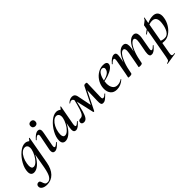

<svg xmlns="http://www.w3.org/2000/svg" viewBox="108 -1587 2886 2886"><g transform="rotate(-45 1550.5 -144.0)"><path d="M-25 209Q-25 185 -11.5 173Q2 161 21 161Q39 161 46.5 171.5Q54 182 61 204Q69 231 81 245.5Q93 260 124 260Q162 260 191 219Q220 178 241 66L293 -229L313 -246Q288 -168 249 -109Q210 -50 166.5 -18.5Q123 13 82 13Q51 13 34 -5.5Q17 -24 17 -62Q17 -131 60.5 -210.5Q104 -290 168.5 -344.5Q233 -399 291 -399Q324 -399 351 -380.5Q378 -362 381 -326L327 -357Q343 -359 361 -373.5Q379 -388 388 -407Q390 -409 393 -409Q396 -409 398.5 -407.5Q401 -406 400 -405L320 43Q299 157 239 219Q179 281 90 281Q39 281 7 261Q-25 241 -25 209ZM299 -261Q302 -276 302 -289Q302 -320 287 -337.5Q272 -355 244 -355Q212 -355 182 -329.5Q152 -304 130 -259.5Q108 -215 99 -160Q95 -137 95 -115Q95 -52 137 -52Q169 -52 203.5 -85Q238 -118 264 -167.5Q290 -217 299 -261Z M483 -43Q483 -62 489 -89L530 -297Q533 -311 533 -321Q533 -349 514 -349Q491 -349 453 -307Q452 -306 450 -306Q446 -306 444 -309.5Q442 -313 444 -316Q480 -357 508.5 -376Q537 -395 564 -395Q608 -395 608 -346Q608 -331 603 -306L562 -89Q559 -74 559 -64Q559 -38 576 -38Q594 -38 634 -76Q636 -78 638 -78Q641 -78 643 -74.5Q645 -71 642 -68Q608 -28 581 -9.5Q554 9 527 9Q483 9 483 -43ZM534 -520Q534 -543 548 -556Q562 -569 586 -569Q610 -569 623.5 -556Q637 -543 637 -520Q637 -495 623.5 -481Q610 -467 586 -467Q562 -467 548 -481Q534 -495 534 -520Z M684 -62Q684 -131 727.5 -210.5Q771 -290 835.5 -344.5Q900 -399 958 -399Q991 -399 1018 -380.5Q1045 -362 1048 -326L994 -357Q1010 -359 1028 -373.5Q1046 -388 1055 -407Q1057 -409 1060 -409Q1063 -409 1065.5 -407.5Q1068 -406 1067 -405L1009 -89Q1007 -80 1007 -66Q1007 -38 1022 -38Q1041 -38 1080 -77Q1081 -78 1083 -78Q1086 -78 1088 -74.5Q1090 -71 1088 -69Q1055 -30 1028 -10.5Q1001 9 976 9Q953 9 942 -4.5Q931 -18 931 -47Q931 -68 935 -89L960 -229L980 -246Q955 -168 916 -109Q877 -50 833.5 -18.5Q790 13 749 13Q718 13 701 -5.5Q684 -24 684 -62ZM966 -261Q969 -276 969 -289Q969 -319 954 -337Q939 -355 913 -355Q883 -355 852.5 -329Q822 -303 798.5 -258.5Q775 -214 766 -160Q762 -137 762 -115Q762 -52 804 -52Q836 -52 870.5 -85Q905 -118 931 -167.5Q957 -217 966 -261Z M1513 -80 1520 -334 1554 -369 1371 -2Q1370 1 1362 1Q1353 1 1352 -3L1284 -304Q1278 -333 1268 -346Q1258 -359 1240 -359Q1218 -359 1201 -342Q1200 -341 1197 -341Q1193 -341 1191 -343.5Q1189 -346 1192 -349Q1236 -393 1287 -393Q1313 -393 1330 -379Q1347 -365 1353 -337L1404 -85L1368 -40L1533 -371Q1538 -381 1545.5 -385Q1553 -389 1569 -389Q1585 -389 1590.5 -385Q1596 -381 1596 -373L1587 -89Q1586 -64 1590.5 -54.5Q1595 -45 1608 -45Q1620 -45 1633 -52.5Q1646 -60 1664 -79Q1665 -80 1670.5 -76.5Q1676 -73 1673 -70Q1626 -24 1603.5 -7.5Q1581 9 1555 9Q1527 9 1519 -11Q1511 -31 1513 -80ZM1100 -28Q1100 -71 1149 -71Q1177 -71 1196.5 -93Q1216 -115 1236.5 -177Q1257 -239 1287 -365L1305 -361L1300 -341Q1264 -185 1245.5 -119.5Q1227 -54 1204.5 -22.5Q1182 9 1146 9Q1124 9 1112 -1.5Q1100 -12 1100 -28Z M1710 -134Q1710 -157 1715 -185Q1725 -238 1758.5 -287.5Q1792 -337 1843.5 -368Q1895 -399 1953 -399Q1990 -399 2009 -386.5Q2028 -374 2028 -351Q2028 -317 1989.5 -286Q1951 -255 1888.5 -233.5Q1826 -212 1757 -204L1759 -217Q1925 -242 1939 -324Q1941 -334 1941 -337Q1941 -354 1930 -363Q1919 -372 1903 -372Q1865 -372 1837.5 -328.5Q1810 -285 1799 -218Q1794 -186 1794 -164Q1794 -103 1820 -66Q1846 -29 1896 -29Q1919 -29 1943.5 -36.5Q1968 -44 1990 -60H1991Q1994 -60 1996.5 -57Q1999 -54 1997 -52Q1928 12 1844 12Q1778 12 1744 -29Q1710 -70 1710 -134Z M2544 -45Q2544 -66 2548 -89L2578 -248Q2583 -280 2583 -296Q2583 -348 2551 -348Q2524 -348 2492.5 -309Q2461 -270 2433 -193.5Q2405 -117 2387 -10L2372 -11Q2391 -130 2425.5 -217.5Q2460 -305 2504 -352Q2548 -399 2596 -399Q2659 -399 2659 -320Q2659 -292 2654 -267L2622 -89Q2619 -73 2619 -63Q2619 -38 2635 -38Q2645 -38 2659 -48Q2673 -58 2692 -77Q2694 -79 2696 -79Q2699 -79 2701 -75.5Q2703 -72 2700 -69Q2666 -29 2640 -10Q2614 9 2587 9Q2564 9 2554 -4Q2544 -17 2544 -45ZM2089 1 2094 -23 2104 -72 2145 -297Q2147 -306 2147 -321Q2147 -349 2130 -349Q2107 -349 2068 -307Q2067 -306 2065 -306Q2062 -306 2059.5 -309.5Q2057 -313 2060 -316Q2095 -357 2123.5 -376Q2152 -395 2180 -395Q2202 -395 2212 -383Q2222 -371 2222 -346Q2222 -326 2218 -306L2166 -10Q2163 8 2119 8Q2089 8 2089 1ZM2311 1 2316 -23Q2325 -68 2326 -74L2358 -249Q2363 -279 2363 -295Q2363 -348 2329 -348Q2301 -348 2270 -307.5Q2239 -267 2211 -190Q2183 -113 2166 -10L2150 -11Q2169 -128 2203.5 -216Q2238 -304 2282.5 -351.5Q2327 -399 2376 -399Q2439 -399 2439 -319Q2439 -300 2434 -268L2387 -10Q2386 -2 2374 3Q2362 8 2340 8Q2311 8 2311 1Z M2654 263Q2675 259 2685 252.5Q2695 246 2700 232Q2705 218 2711 185L2813 -386Q2813 -388 2833 -401.5Q2853 -415 2869 -429.5Q2885 -444 2889 -462Q2890 -466 2895.5 -465Q2901 -464 2900 -460L2787 178Q2784 196 2784 207Q2784 223 2791.5 230Q2799 237 2816 237Q2820 237 2838 235Q2842 234 2843 239.5Q2844 245 2840 246L2656 275Q2653 276 2651.5 270Q2650 264 2654 263ZM2777 -8 2787 -67Q2812 -49 2838 -38.5Q2864 -28 2899 -28Q2952 -28 2984 -80.5Q3016 -133 3026 -220Q3028 -242 3028 -251Q3028 -348 2945 -348Q2902 -348 2856 -326.5Q2810 -305 2748 -259Q2747 -258 2745 -258Q2741 -258 2739 -262Q2737 -266 2740 -268Q2888 -393 3005 -393Q3055 -393 3081.5 -366Q3108 -339 3108 -288Q3108 -271 3105 -253Q3095 -186 3058.5 -127.5Q3022 -69 2970.5 -34Q2919 1 2865 1Q2820 1 2777 -8Z"/></g></svg>

Font: Cormorant Infant SemiBold
Style: Italic
Weight: 600
Italic angle: -10°
Designer: Christian Thalmann (Catharsis Fonts)
Foundry: Catharsis Fonts
Version: Version 4.000